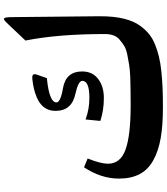

<svg xmlns="http://www.w3.org/2000/svg" viewBox="43 -854 839 965"><g transform="rotate(-90 462.5 -371.5)"><path d="M546.9 -628.4C511.7 -624.5 484.4 -618.2 456.1 -606.4C415 -588.9 387.7 -560.1 387.7 -512.2C387.7 -457.5 416 -424.3 473.1 -412.1C517.6 -402.3 538.6 -390.6 538.6 -377.4C538.6 -353.5 510.3 -341.8 453.6 -341.8C416 -341.8 380.9 -347.7 347.7 -359.9L344.7 -360.8L344.2 -357.4L337.4 -288.6V-287.1L338.9 -286.1C373.5 -274.9 411.1 -269 452.6 -269C490.7 -269 522.5 -278.3 547.9 -297.4C573.2 -316.4 585.9 -343.3 585.9 -378.4C585.9 -432.6 557.6 -464.4 503.4 -474.1C454.6 -482.4 430.2 -493.7 430.2 -507.3C430.2 -531.2 470.2 -547.4 550.3 -555.2H552.2L552.7 -556.6L570.8 -608.4C571.8 -611.8 572.3 -614.3 572.3 -616.7C572.3 -625 566.4 -628.9 555.2 -628.9C551.8 -628.9 549.3 -628.9 546.9 -628.4ZM741.2 -663.1C763.2 -553.2 773.9 -420.4 773.9 -264.6C773.9 -232.9 766.6 -207.5 745.6 -189.9C734.9 -180.7 724.1 -172.9 713.9 -166.5C703.6 -160.2 688.5 -154.8 668.9 -150.9C648.9 -147 631.8 -144 617.2 -141.6C602.5 -139.2 581.5 -137.2 554.7 -136.2C527.8 -135.3 505.9 -134.8 488.8 -134.8C471.7 -134.3 447.3 -134.3 415 -134.3C314 -134.3 239.7 -143.1 192.9 -160.2C145.5 -177.2 122.1 -207 122.1 -248.5C122.1 -272.5 130.9 -306.6 148.4 -350.6L104 -368.7C66.4 -311.5 47.4 -253.4 47.4 -193.4C47.4 -110.8 77.1 -54.7 139.6 -20.5C201.7 14.2 285.2 27.8 405.8 27.8C478 27.8 529.3 25.9 585.9 20C642.1 14.2 680.7 4.4 721.2 -11.7C761.7 -27.8 788.1 -50.8 812 -82C847.2 -127.9 863.3 -195.3 863.3 -287.6V-295.4L858.9 -734.4C858.9 -755.4 856.4 -765.1 853.5 -769.5C852.1 -772 849.1 -772 845.7 -770C838.4 -765.6 833.5 -760.7 820.3 -746.6Z"/></g></svg>

Font: Parastoo
Style: Bold
Weight: 700
Foundry: Saber Rastikerdar (saber.rastikerdar@gmail.com)
Version: Version 2.0.1